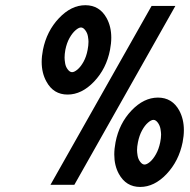

<svg xmlns="http://www.w3.org/2000/svg" viewBox="-20 -721 742 749"><path d="M261.2 -439.5Q270 -439.5 282.5 -450Q294.9 -460.4 305.9 -480.2Q316.9 -500 321.8 -526.4Q325.2 -543.9 325.2 -558.1Q325.2 -565.9 323 -579.1Q320.8 -592.3 312.7 -603Q304.7 -613.8 295.9 -613.8Q287.1 -613.8 274.7 -603Q262.2 -592.3 251.2 -572.8Q240.2 -553.2 234.9 -526.4Q231.9 -509.8 231.9 -496.1Q231.9 -487.8 234.1 -474.1Q236.3 -460.4 244.4 -450Q252.4 -439.5 261.2 -439.5ZM543.9 -79.1Q552.7 -79.1 565.2 -89.6Q577.6 -100.1 588.6 -119.9Q599.6 -139.6 605 -166Q608.4 -182.6 608.4 -196.3Q608.4 -204.6 606 -218.3Q603.5 -231.9 595.5 -242.7Q587.4 -253.4 578.6 -253.4Q569.8 -253.4 557.4 -242.7Q544.9 -231.9 534.2 -212.4Q523.4 -192.9 518.1 -166Q514.6 -148.9 514.6 -134.8Q514.6 -127 516.8 -113.5Q519 -100.1 527.1 -89.6Q535.2 -79.1 543.9 -79.1ZM243.7 -352.1Q188.5 -352.1 161.1 -402.8Q142.6 -436 142.6 -479.5Q142.6 -501.5 147.5 -526.4Q162.1 -599.6 210 -650.1Q257.8 -700.7 313 -700.7Q368.2 -700.7 396 -650.4Q414.1 -617.2 414.1 -574.2Q414.1 -551.8 409.2 -526.4Q395 -453.1 346.9 -402.6Q298.8 -352.1 243.7 -352.1ZM526.9 8.3Q471.7 8.3 443.8 -42.5Q425.8 -75.2 425.8 -118.2Q425.8 -140.6 430.7 -166Q444.8 -239.3 492.9 -289.8Q541 -340.3 596.2 -340.3Q651.4 -340.3 679.2 -290Q697.3 -256.3 697.3 -213.4Q697.3 -190.9 692.4 -166Q677.7 -92.8 629.9 -42.2Q582 8.3 526.9 8.3ZM270 0H176.8L571.3 -697.8H664.1Z"/></svg>

Font: Qaz
Style: Italic
Weight: 400
Italic angle: -11.25°
Designer: GGBotNet
Foundry: f0n7
Version: 0.70